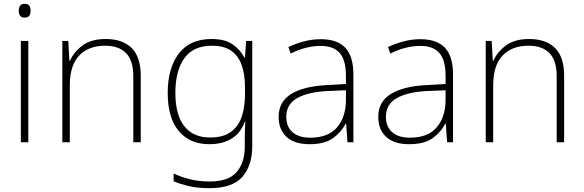

<svg xmlns="http://www.w3.org/2000/svg" viewBox="-20 -795 3053 1004"><path d="M108 -775Q127 -775 133.5 -765Q140 -755 140 -739Q140 -723 133.5 -713Q127 -703 108 -703Q92 -703 85 -713Q78 -723 78 -739Q78 -755 85 -765Q92 -775 108 -775ZM128 -581V-51H89V-581Z M533 -591Q621 -591 668.5 -544Q716 -497 716 -398V-51H677V-396Q677 -479 639 -517.5Q601 -556 530 -556Q443 -556 394 -504.5Q345 -453 345 -348V-51H306V-581H337L343 -477H346Q365 -522 410.5 -556.5Q456 -591 533 -591Z M1086 -591Q1155 -591 1195 -564Q1235 -537 1258 -494H1261L1267 -581H1299V-29Q1299 70 1247.5 129.5Q1196 189 1075 189Q1015 189 969.5 178.5Q924 168 888 153V112Q924 130 972 142Q1020 154 1076 154Q1175 154 1217.5 104.5Q1260 55 1260 -28V-66Q1260 -91 1260.5 -112.5Q1261 -134 1263 -159H1260Q1240 -101 1192.5 -71Q1145 -41 1075 -41Q973 -41 915 -109.5Q857 -178 857 -309Q857 -439 915 -515Q973 -591 1086 -591ZM1088 -556Q991 -556 944 -490.5Q897 -425 897 -309Q897 -195 943.5 -135.5Q990 -76 1078 -76Q1151 -76 1190.5 -107.5Q1230 -139 1245.5 -189.5Q1261 -240 1261 -297V-340Q1261 -404 1244.5 -452.5Q1228 -501 1190.5 -528.5Q1153 -556 1088 -556Z M1658 -590Q1743 -590 1785.5 -545.5Q1828 -501 1828 -404V-51H1797L1790 -149H1788Q1764 -103 1720.5 -72Q1677 -41 1598 -41Q1520 -41 1478.5 -79Q1437 -117 1437 -184Q1437 -263 1502.5 -303.5Q1568 -344 1689 -350L1789 -356V-396Q1789 -482 1756 -518.5Q1723 -555 1657 -555Q1580 -555 1500 -515L1488 -549Q1526 -567 1569 -578.5Q1612 -590 1658 -590ZM1693 -319Q1591 -314 1534 -282Q1477 -250 1477 -184Q1477 -132 1510 -103.5Q1543 -75 1602 -75Q1696 -75 1742 -128.5Q1788 -182 1789 -270V-323Z M2179 -590Q2264 -590 2306.5 -545.5Q2349 -501 2349 -404V-51H2318L2311 -149H2309Q2285 -103 2241.5 -72Q2198 -41 2119 -41Q2041 -41 1999.5 -79Q1958 -117 1958 -184Q1958 -263 2023.5 -303.5Q2089 -344 2210 -350L2310 -356V-396Q2310 -482 2277 -518.5Q2244 -555 2178 -555Q2101 -555 2021 -515L2009 -549Q2047 -567 2090 -578.5Q2133 -590 2179 -590ZM2214 -319Q2112 -314 2055 -282Q1998 -250 1998 -184Q1998 -132 2031 -103.5Q2064 -75 2123 -75Q2217 -75 2263 -128.5Q2309 -182 2310 -270V-323Z M2747 -591Q2835 -591 2882.5 -544Q2930 -497 2930 -398V-51H2891V-396Q2891 -479 2853 -517.5Q2815 -556 2744 -556Q2657 -556 2608 -504.5Q2559 -453 2559 -348V-51H2520V-581H2551L2557 -477H2560Q2579 -522 2624.5 -556.5Q2670 -591 2747 -591Z"/></svg>

Font: Noto Sans Tamil UI ExtraLight
Style: Regular
Weight: 200
Designer: Jelle Bosma - Monotype Design Team
Foundry: Monotype Imaging Inc.
Version: Version 2.004; ttfautohint (v1.8.4.7-5d5b)